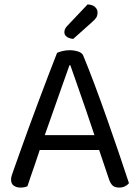

<svg xmlns="http://www.w3.org/2000/svg" viewBox="-20 -840 632 868"><path d="M298 -545H294Q279 -503 258.5 -445Q238 -387 216.5 -325.5Q195 -264 176 -211L171 -196Q165 -178 156 -151Q147 -124 137 -94.5Q127 -65 118 -39.5Q109 -14 104 2Q97 5 89.5 6.5Q82 8 71 8Q55 8 42.5 -0.5Q30 -9 30 -28Q30 -37 33 -46.5Q36 -56 40 -67Q52 -101 69.5 -150Q87 -199 108 -257Q129 -315 152 -376Q175 -437 197 -495Q219 -553 238 -601Q246 -605 262 -609Q278 -613 295 -613Q315 -613 333.5 -607Q352 -601 357 -587Q381 -529 408.5 -455.5Q436 -382 464 -302.5Q492 -223 517.5 -148Q543 -73 563 -12Q556 -3 544.5 2.5Q533 8 519 8Q500 8 490 -0.5Q480 -9 473 -29L418 -192L410 -220Q390 -281 368.5 -343Q347 -405 328.5 -458Q310 -511 298 -545ZM132 -162 158 -229H437L453 -162ZM285 -724 376 -820Q398 -819 409.5 -808.5Q421 -798 421 -784Q421 -770 415.5 -761Q410 -752 396 -740L311 -664Q292 -666 281.5 -674Q271 -682 271 -694Q271 -704 275 -711Q279 -718 285 -724Z"/></svg>

Font: Baloo Bhaina 2
Style: Regular
Weight: 400
Designer: Yesha Goshar, Manish Minz, Shuchita Grover and Ek Type
Foundry: Ek Type
Version: Version 1.700